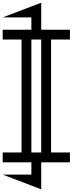

<svg xmlns="http://www.w3.org/2000/svg" viewBox="-20 -915 540 1428"><path d="M286.6 -620.8H213.4V219.2H286.6ZM500 -693.8V-620.8H359.9V219.2H500V292.2H286.6V493.2L0 383.5H213.4V292.2H0V219.2H140.1V-620.8H0V-693.8H213.4V-785.4H0L286.6 -895V-693.8Z"/></svg>

Font: EnergyBar
Style: Regular
Weight: 400
Italic angle: -10°
Version: 1.0 2000-03-28